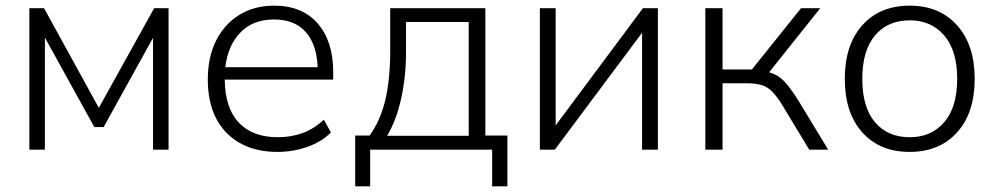

<svg xmlns="http://www.w3.org/2000/svg" viewBox="-20 -530 3527 680"><path d="M84 0V-501H136L330 -148L526 -501H577V0H522V-396L347 -80H314L139 -397V0Z M963 8Q849 8 782.5 -59.5Q716 -127 716 -249Q716 -328 745.5 -386.5Q775 -445 828 -477.5Q881 -510 951 -510Q1050 -510 1105 -447Q1160 -384 1160 -276V-248H776Q777 -147 826 -95.5Q875 -44 964 -44Q1009 -44 1049.5 -58Q1090 -72 1127 -106L1152 -61Q1120 -28 1069 -10Q1018 8 963 8ZM950 -461Q876 -461 831.5 -415Q787 -369 778 -292H1105Q1102 -372 1063 -416.5Q1024 -461 950 -461Z M1238 130V-50H1289Q1328 -104 1345 -177.5Q1362 -251 1362 -350V-501H1699V-50H1777V130H1723V0H1291V130ZM1351 -49H1640V-452H1418V-345Q1418 -260 1401 -182Q1384 -104 1351 -49Z M1892 0V-501H1948V-86L2257 -501H2310V0H2254V-414L1945 0Z M2478 0V-501H2539V-284H2643L2817 -501H2885L2704 -274Q2734 -266 2756.5 -243Q2779 -220 2810 -170L2913 0H2846L2751 -157Q2732 -188 2715.5 -205Q2699 -222 2678 -228.5Q2657 -235 2626 -235H2539V0Z M3202 8Q3096 8 3034 -61Q2972 -130 2972 -251Q2972 -371 3034 -440.5Q3096 -510 3202 -510Q3307 -510 3369.5 -440.5Q3432 -371 3432 -251Q3432 -130 3369.5 -61Q3307 8 3202 8ZM3202 -44Q3278 -44 3324 -97Q3370 -150 3370 -251Q3370 -351 3324 -404.5Q3278 -458 3202 -458Q3124 -458 3079 -404.5Q3034 -351 3034 -251Q3034 -150 3079 -97Q3124 -44 3202 -44Z"/></svg>

Font: Mulish Light
Style: Regular
Weight: 300
Designer: Vernon Adams
Foundry: Vernon Adams
Version: Version 3.603; ttfautohint (v1.8.3)